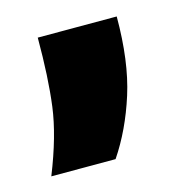

<svg xmlns="http://www.w3.org/2000/svg" viewBox="-74 -139 269 303"><g transform="rotate(-15 61.0 12.5)"><path d="M12 -96H141Q141 -23 124.5 29Q108 81 81 121H-24Q0 61 6 15Q12 -31 12 -96Z"/></g></svg>

Font: Bricolage Grotesque 96pt Condensed ExBd
Style: Regular
Weight: 800
Width: 3
Designer: Mathieu Triay
Foundry: Atelier Triay
Version: Version 1.001;Glyphs 3.2 (3207)